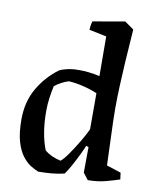

<svg xmlns="http://www.w3.org/2000/svg" viewBox="-82 -777 704 853"><g transform="rotate(10 270.0 -350.0)"><path d="M148 12Q133 6 113.5 -6Q94 -18 76 -41.5Q58 -65 46.5 -104Q35 -143 35 -204Q35 -283 70 -344Q105 -405 162 -447Q201 -465 251 -464Q270 -464 294 -461.5Q318 -459 343 -453L342 -632L264 -648Q264 -667 270 -687L414 -712L455 -683Q454 -663 451 -624.5Q448 -586 445 -535.5Q442 -485 439.5 -429.5Q437 -374 437 -321Q437 -297 438 -263.5Q439 -230 440.5 -193Q442 -156 443 -123Q444 -90 445 -68L510 -47L514 -17Q490 -9 453 1Q416 11 372 11L349 -19L350 -134L339 -138Q334 -125 321 -98Q308 -71 293 -43.5Q278 -16 266 0Q237 7 207.5 9.5Q178 12 148 12ZM238 -53Q251 -63 271 -91.5Q291 -120 311 -153.5Q331 -187 343 -213V-376Q312 -389 278.5 -397Q245 -405 214 -407Q199 -403 182 -394Q165 -385 151 -374Q145 -348 141 -318.5Q137 -289 137 -259Q137 -159 165 -87Q194 -62 238 -53Z"/></g></svg>

Font: Labrada Medium
Style: Regular
Weight: 500
Designer: Mercedes Jáuregui
Foundry: Omnibus-Type Team
Version: Version 1.000; ttfautohint (v1.8.4.7-5d5b)